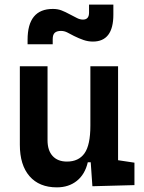

<svg xmlns="http://www.w3.org/2000/svg" viewBox="-20 -806 626 836"><path d="M227.5 9.8Q150.9 9.8 108.6 -38.8Q66.4 -87.4 66.4 -175.8V-517.6H187V-195.3Q187 -150.9 209.2 -126.7Q231.4 -102.5 271.5 -102.5Q322.3 -102.5 347.9 -138.4Q373.5 -174.3 373.5 -258.8V-517.6H494.1V-108.4L565.4 -97.7V0L382.3 4.9L375 -99.6H362.3Q350.1 -46.9 314.7 -18.6Q279.3 9.8 227.5 9.8ZM100.1 -613.3V-632.8Q100.1 -767.1 210 -767.1Q231.4 -767.1 247.8 -760.7Q264.2 -754.4 284.7 -743.2Q303.2 -733.4 315.9 -727.1Q328.6 -720.7 341.3 -720.7Q367.7 -720.7 367.7 -751V-786.1H473.6V-742.2Q473.6 -625 384.3 -625Q363.8 -625 343.8 -631.8Q323.7 -638.7 302.2 -649.4Q286.6 -657.7 273.2 -664.6Q259.8 -671.4 245.6 -671.4Q227.5 -671.4 218.5 -663.3Q209.5 -655.3 209.5 -635.3V-613.3Z"/></svg>

Font: CaskaydiaCove NF SemiBold
Style: Regular
Weight: 600
Designer: Aaron Bell
Foundry: Saja Typeworks
Version: Version 2111.001; VTT 6.35;Nerd Fonts 3.2.1